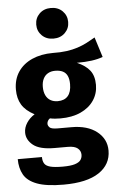

<svg xmlns="http://www.w3.org/2000/svg" viewBox="-66 -855 682 1119"><g transform="rotate(-5 275.5 -295.0)"><path d="M514.2 -617.1 551.1 -499.9Q523.1 -489.3 485.7 -484.1Q448.4 -478.9 398.4 -478.9Q449.1 -457.3 473.7 -425.5Q498.2 -393.8 498.2 -341.5Q498.2 -290.8 471.1 -250.6Q444 -210.4 394 -187.4Q344 -164.4 274.8 -164.4Q258.1 -164.4 243.6 -165.7Q229.2 -166.9 214 -170.1Q206.2 -165.2 201.5 -157Q196.8 -148.8 196.8 -139.7Q196.8 -128.6 206.9 -118.3Q217 -107.9 255.2 -107.9H334.8Q428.3 -107.9 483.1 -64.6Q537.8 -21.2 537.8 46.2Q537.8 127.8 467.3 174.7Q396.7 221.7 260.3 221.7Q160 221.7 104.6 200.8Q49.2 179.9 27.8 141.4Q6.3 102.9 6.3 50.5H147.8Q147.8 73.7 156.9 88.5Q165.9 103.3 191 110Q216 116.7 264.1 116.7Q310.5 116.7 335.5 108.8Q360.4 100.8 369.6 87.3Q378.8 73.8 378.8 57.1Q378.8 34.1 360.8 19.3Q342.8 4.5 303.4 4.5H226Q139.2 4.5 100.9 -26.4Q62.6 -57.3 62.6 -99.8Q62.6 -129.5 80.4 -156.7Q98.2 -183.8 126.8 -201.5Q75.2 -228.6 53.1 -265.4Q30.9 -302.1 30.9 -353.8Q30.9 -414 60.2 -457.7Q89.5 -501.3 142.1 -524.8Q194.6 -548.3 263.8 -548.3Q308.5 -547.3 344.3 -552.2Q380.1 -557.1 409.4 -566.7Q438.7 -576.3 464.3 -589.5Q489.9 -602.8 514.2 -617.1ZM267.6 -443.7Q243.8 -443.7 225.8 -433.4Q207.8 -423.1 198.2 -403.4Q188.5 -383.8 188.5 -356.2Q188.5 -327.5 198.3 -307Q208.2 -286.5 226.2 -276.2Q244.2 -265.9 268.3 -265.9Q307.4 -265.9 327.8 -289.3Q348.2 -312.7 348.2 -358.5Q348.2 -388.2 339.4 -407Q330.7 -425.8 312.8 -434.8Q295 -443.7 267.6 -443.7ZM275.2 -810.5Q316.6 -810.5 342.7 -784.7Q368.8 -758.9 368.8 -720.7Q368.8 -682.9 342.7 -657.1Q316.6 -631.3 275.2 -631.3Q234.1 -631.3 208 -657.1Q181.9 -682.9 181.9 -720.7Q181.9 -758.9 208 -784.7Q234.1 -810.5 275.2 -810.5Z"/></g></svg>

Font: Fira Sans Variable
Style: Regular
Weight: 400
Designer: Carrois Corporate & Edenspiekermann AG
Foundry: Carrois Corporate GbR & Edenspiekermann AG
Version: Version 4.202